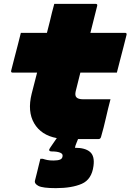

<svg xmlns="http://www.w3.org/2000/svg" viewBox="-20 -720 676 994"><path d="M88 -550H223Q230 -578 238 -609Q243 -632 249 -655Q255 -678 261 -700H475Q486 -700 483 -689L448 -550H627Q638 -550 635 -539Q630 -517 620 -479.5Q610 -442 600.5 -404.5Q591 -367 585 -344H396L372 -248Q367 -226 375 -217Q384 -206 411 -206H552Q539 -157 528 -108Q517 -59 503 -11Q500 0 490 0H384Q380 10 376.5 18.5Q373 27 371 33L368 45Q421 45 446 66.5Q471 88 464 139Q455 209 403.5 231.5Q352 254 269 254Q201 254 179 242.5Q157 231 161 215Q167 192 171 175.5Q175 159 179 142.5Q183 126 189 102H201Q213 106 225.5 108.5Q238 111 257 111Q280 111 291.5 106Q303 101 304 88Q306 76 290.5 70Q275 64 249 64Q225 64 241 43Q245 37 254 24Q263 11 274 -5Q193 -20 157 -81.5Q121 -143 144 -235Q157 -288 172 -344H46Q35 -344 38 -355Q44 -378 53.5 -415.5Q63 -453 73 -490.5Q83 -528 88 -550Z"/></svg>

Font: Recursive Mn Lnr St XBk
Style: Italic
Weight: 1000
Italic angle: -15°
Monospace: yes
Version: Version 1.079;hotconv 1.0.112;makeotfexe 2.5.65598; ttfautoh